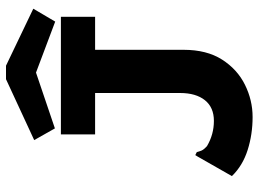

<svg xmlns="http://www.w3.org/2000/svg" viewBox="-131 -715 862 640"><g transform="rotate(-90 300.0 -395.0)"><path d="M230 16Q172 16 120 -0.5Q68 -17 33 -53L98 -167L103 -175L113 -170Q115 -162 118 -154.5Q121 -147 133 -136Q172 -113 217 -113Q262 -113 286 -143Q310 -173 310 -226V-509H172V-623H564V-509H454V-214Q454 -137 421.5 -86Q389 -35 337.5 -9.5Q286 16 230 16ZM192 -643 153 -712 356 -806H401L591 -715L548 -642L378 -706Z"/></g></svg>

Font: Inconsolata Expanded Black
Style: Regular
Weight: 900
Width: 7
Monospace: yes
Designer: Raph Levien, Cyreal, Brenton Simpson
Foundry: Raph Levien, Cyreal, Google
Version: Version 3.001; ttfautohint (v1.8.2.53-6de2)